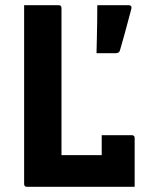

<svg xmlns="http://www.w3.org/2000/svg" viewBox="-20 -720 590 740"><path d="M84 0Q73 0 73 -11V-700H206Q217 -700 217 -689V-122H372V-199H488Q499 -199 499 -188V0ZM475 -700Q490 -700 486 -685Q477 -651 471 -629Q465 -607 459 -584.5Q453 -562 442 -525Q439 -515 426 -515H352Q353 -553 353.5 -580Q354 -607 354.5 -634.5Q355 -662 355 -700Z"/></svg>

Font: Recursive Sn Lnr St
Style: Bold
Weight: 700
Version: Version 1.079;hotconv 1.0.112;makeotfexe 2.5.65598; ttfautoh